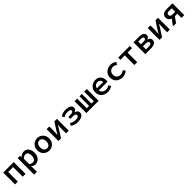

<svg xmlns="http://www.w3.org/2000/svg" viewBox="780 -2975 5641 5641"><g transform="rotate(-45 3600.0 -154.5)"><path d="M82 0V-491H518V0H402V-400H198V0Z M682 194V-491H777L786 -435H789Q821 -465 862.5 -484Q904 -503 946 -503Q1011 -503 1055 -472Q1099 -441 1123 -385Q1147 -329 1147 -253Q1147 -169 1116 -110Q1085 -51 1035.5 -19.5Q986 12 929 12Q896 12 860.5 -3Q825 -18 795 -46H792L798 40V194ZM905 -83Q940 -83 968 -102Q996 -121 1012 -158.5Q1028 -196 1028 -252Q1028 -301 1016 -336Q1004 -371 979.5 -389.5Q955 -408 914 -408Q886 -408 857 -394Q828 -380 798 -349V-128Q825 -104 854 -93.5Q883 -83 905 -83Z M1500 12Q1435 12 1379 -18.5Q1323 -49 1288 -106.5Q1253 -164 1253 -245Q1253 -327 1288 -384.5Q1323 -442 1379 -472.5Q1435 -503 1500 -503Q1565 -503 1621 -472.5Q1677 -442 1712 -384.5Q1747 -327 1747 -245Q1747 -164 1712 -106.5Q1677 -49 1621 -18.5Q1565 12 1500 12ZM1500 -82Q1540 -82 1569 -102Q1598 -122 1613 -159Q1628 -196 1628 -245Q1628 -294 1613 -331Q1598 -368 1569 -388.5Q1540 -409 1500 -409Q1460 -409 1431.5 -388.5Q1403 -368 1387.5 -331Q1372 -294 1372 -245Q1372 -196 1387.5 -159Q1403 -122 1431.5 -102Q1460 -82 1500 -82Z M1886 0V-491H1998V-322Q1998 -283 1994.5 -237Q1991 -191 1988 -144H1991Q2004 -167 2022 -196.5Q2040 -226 2052 -248L2208 -491H2314V0H2202V-169Q2202 -208 2205.5 -254.5Q2209 -301 2213 -347H2209Q2196 -325 2178.5 -295Q2161 -265 2148 -243L1992 0Z M2679 12Q2620 12 2565 -3Q2510 -18 2455 -61L2502 -134Q2543 -103 2586 -90Q2629 -77 2669 -77Q2742 -77 2777.5 -95.5Q2813 -114 2813 -149Q2813 -182 2783 -197Q2753 -212 2693 -212H2591V-294H2683Q2738 -294 2765.5 -309.5Q2793 -325 2793 -354Q2793 -384 2764 -399Q2735 -414 2670 -414Q2623 -414 2586 -402.5Q2549 -391 2509 -363L2465 -439Q2511 -471 2563.5 -487Q2616 -503 2678 -503Q2745 -503 2796 -488.5Q2847 -474 2876 -444Q2905 -414 2905 -367Q2905 -334 2885 -305.5Q2865 -277 2817 -261V-257Q2870 -244 2898.5 -217Q2927 -190 2927 -138Q2927 -89 2895 -55.5Q2863 -22 2807.5 -5Q2752 12 2679 12Z M3046 0V-491H3154V-92H3251V-491H3349V-92H3446V-491H3554V0Z M3930 12Q3855 12 3794 -18.5Q3733 -49 3697 -106.5Q3661 -164 3661 -246Q3661 -326 3697 -383.5Q3733 -441 3791 -472Q3849 -503 3915 -503Q3988 -503 4038.5 -473Q4089 -443 4115.5 -390.5Q4142 -338 4142 -270Q4142 -253 4140.5 -237.5Q4139 -222 4137 -212H3744V-294H4063L4041 -268Q4041 -341 4008.5 -377.5Q3976 -414 3918 -414Q3877 -414 3844.5 -395Q3812 -376 3793 -338.5Q3774 -301 3774 -246Q3774 -189 3795.5 -152Q3817 -115 3855.5 -96Q3894 -77 3945 -77Q3984 -77 4017 -88Q4050 -99 4083 -118L4122 -46Q4083 -21 4034 -4.5Q3985 12 3930 12Z M4544 12Q4467 12 4405.5 -18.5Q4344 -49 4308.5 -106.5Q4273 -164 4273 -245Q4273 -327 4311.5 -384.5Q4350 -442 4414 -472.5Q4478 -503 4552 -503Q4612 -503 4658 -483.5Q4704 -464 4734 -434L4679 -362Q4650 -385 4620.5 -397Q4591 -409 4558 -409Q4509 -409 4471.5 -388.5Q4434 -368 4413 -331Q4392 -294 4392 -245Q4392 -196 4412.5 -159Q4433 -122 4469.5 -102Q4506 -82 4555 -82Q4597 -82 4632 -98Q4667 -114 4695 -136L4743 -62Q4701 -26 4649 -7Q4597 12 4544 12Z M5042 0V-400H4858V-491H5342V-400H5158V0Z M5494 0V-491H5723Q5781 -491 5826 -479Q5871 -467 5897 -439Q5923 -411 5923 -364Q5923 -329 5901.5 -301Q5880 -273 5839 -261V-257Q5869 -250 5892.5 -236Q5916 -222 5929.5 -198.5Q5943 -175 5943 -141Q5943 -91 5915 -60Q5887 -29 5840 -14.5Q5793 0 5734 0ZM5607 -294H5712Q5766 -294 5789 -309Q5812 -324 5812 -352Q5812 -381 5789.5 -394.5Q5767 -408 5715 -408H5607ZM5607 -83H5725Q5780 -83 5805 -99.5Q5830 -116 5830 -148Q5830 -178 5803.5 -195Q5777 -212 5722 -212H5607Z M6086 0V-491H6198V-322Q6198 -283 6194.5 -237Q6191 -191 6188 -144H6191Q6204 -167 6222 -196.5Q6240 -226 6252 -248L6408 -491H6514V0H6402V-169Q6402 -208 6405.5 -254.5Q6409 -301 6413 -347H6409Q6396 -325 6378.5 -295Q6361 -265 6348 -243L6192 0Z M6998 0V-175H6866Q6831 -175 6797 -184Q6763 -193 6735 -212.5Q6707 -232 6690 -263Q6673 -294 6673 -337Q6673 -395 6699 -428.5Q6725 -462 6769 -476.5Q6813 -491 6868 -491H7114V0ZM6884 -258H6998V-404H6884Q6837 -404 6812 -387.5Q6787 -371 6787 -334Q6787 -297 6812 -277.5Q6837 -258 6884 -258ZM6644 0 6818 -237 6917 -204 6774 0Z"/></g></svg>

Font: Source Code Pro SemiBold
Style: Regular
Weight: 600
Monospace: yes
Designer: Paul D. Hunt, Teo Tuominen
Foundry: Adobe Systems Incorporated
Version: Version 1.018;hotconv 1.0.116;makeotfexe 2.5.65601